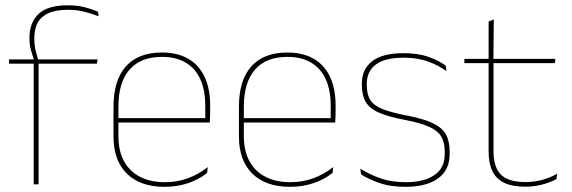

<svg xmlns="http://www.w3.org/2000/svg" viewBox="-20 -695 2156 724"><path d="M235.5 -675Q271.5 -675 298 -668.2Q324.5 -661.5 349.5 -651L352 -633.5Q323.5 -644.5 296.5 -651.2Q269.5 -658 235.5 -658Q190 -658 162.2 -645.2Q134.5 -632.5 122 -609Q109.5 -585.5 109.5 -552V-549Q109.5 -525 114.5 -504.2Q119.5 -483.5 125 -466.5L108.5 -464V-467.5Q103.5 -482.5 97.2 -504.2Q91 -526 91 -550.5V-553Q91 -609 125 -642Q159 -675 235.5 -675ZM107 0V-460H125.5V0ZM14 -455V-471H114H120H348L345.5 -455Z M600.5 9.5Q509 9.5 458.5 -40.2Q408 -90 408 -180.5V-292.5Q408 -392.5 454.8 -444.8Q501.5 -497 590.5 -497Q649 -497 689.8 -473.5Q730.5 -450 751.5 -405.2Q772.5 -360.5 772.5 -296.5V-279.5Q772.5 -268.5 772.2 -257.5Q772 -246.5 771 -233H754Q754 -250.5 754 -266.5Q754 -282.5 754 -296Q754 -355.5 735.2 -396.5Q716.5 -437.5 680 -459Q643.5 -480.5 590.5 -480.5Q510.5 -480.5 468.5 -432.5Q426.5 -384.5 426.5 -292.5V-243.5V-239.5V-181Q426.5 -140 438.2 -108Q450 -76 472.5 -53.8Q495 -31.5 527.5 -19.8Q560 -8 601 -8Q648.5 -8 688.5 -22.8Q728.5 -37.5 763.5 -65L761 -43Q731.5 -19 690.5 -4.8Q649.5 9.5 600.5 9.5ZM416.5 -233V-249.5H764.5V-233Z M1073.5 9.5Q982 9.5 931.5 -40.2Q881 -90 881 -180.5V-292.5Q881 -392.5 927.8 -444.8Q974.5 -497 1063.5 -497Q1122 -497 1162.8 -473.5Q1203.5 -450 1224.5 -405.2Q1245.5 -360.5 1245.5 -296.5V-279.5Q1245.5 -268.5 1245.2 -257.5Q1245 -246.5 1244 -233H1227Q1227 -250.5 1227 -266.5Q1227 -282.5 1227 -296Q1227 -355.5 1208.2 -396.5Q1189.5 -437.5 1153 -459Q1116.5 -480.5 1063.5 -480.5Q983.5 -480.5 941.5 -432.5Q899.5 -384.5 899.5 -292.5V-243.5V-239.5V-181Q899.5 -140 911.2 -108Q923 -76 945.5 -53.8Q968 -31.5 1000.5 -19.8Q1033 -8 1074 -8Q1121.5 -8 1161.5 -22.8Q1201.5 -37.5 1236.5 -65L1234 -43Q1204.5 -19 1163.5 -4.8Q1122.5 9.5 1073.5 9.5ZM889.5 -233V-249.5H1237.5V-233Z M1509.5 9.5Q1451 9.5 1409.2 -5.5Q1367.5 -20.5 1341.5 -37.5L1338.5 -59Q1373.5 -37 1414.8 -22.5Q1456 -8 1510.5 -8Q1579 -8 1618 -34.8Q1657 -61.5 1657 -113.5V-123.5Q1657 -157 1644.5 -179Q1632 -201 1599.5 -216.2Q1567 -231.5 1506.5 -243Q1445 -254.5 1409.5 -270Q1374 -285.5 1359.2 -310.5Q1344.5 -335.5 1344.5 -374.5V-379.5Q1344.5 -434.5 1383.8 -464.5Q1423 -494.5 1501.5 -494.5Q1557.5 -494.5 1597.2 -480Q1637 -465.5 1660.5 -447.5L1663.5 -427Q1633 -449 1593.8 -463.2Q1554.5 -477.5 1501 -477.5Q1454 -477.5 1423.5 -465.8Q1393 -454 1378 -432Q1363 -410 1363 -379.5V-374.5Q1363 -339.5 1376.2 -318.2Q1389.5 -297 1422 -284Q1454.5 -271 1511 -260Q1575 -248 1610.8 -231.2Q1646.5 -214.5 1661 -188.8Q1675.5 -163 1675.5 -124.5V-113.5Q1675.5 -54 1631.8 -22.2Q1588 9.5 1509.5 9.5Z M1961 9Q1912.5 9 1882 -5.2Q1851.5 -19.5 1837 -49Q1822.5 -78.5 1822.5 -123V-462.5H1841V-124.5Q1841 -65.5 1868.5 -37Q1896 -8.5 1961.5 -8.5Q1992.5 -8.5 2022.8 -16.2Q2053 -24 2081 -40L2078.5 -20Q2055.5 -7 2024.2 1Q1993 9 1961 9ZM1731 -457V-473H2074.5L2072 -457ZM1822.5 -468V-614L1842 -621.5L1840.5 -468Z"/></svg>

Font: Anek Tamil Medium Thin
Style: Regular
Weight: 250
Version: Version 1.003